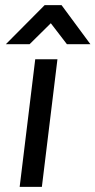

<svg xmlns="http://www.w3.org/2000/svg" viewBox="-20 -732 374 752"><path d="M155 -712H221L334 -559H242L179 -641L96 -559H3ZM118 -500H205L144 0H57Z"/></svg>

Font: Haskoy Medium
Style: Italic
Weight: 500
Designer: Ertekin Erdin
Foundry: Ertekin Erdin
Version: Version 2.000; ttfautohint (v1.8.4.7-5d5b)